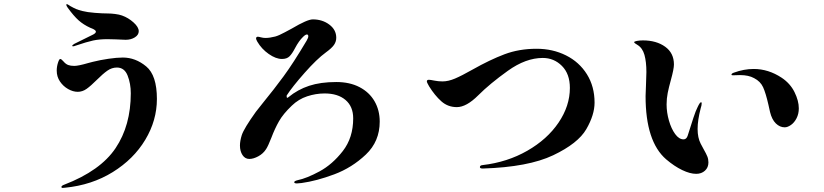

<svg xmlns="http://www.w3.org/2000/svg" viewBox="-20 -860 4040 941"><path d="M334 -635Q334 -639 344 -645Q393 -670 437 -691Q450 -698 450 -705Q450 -709 444.5 -713Q439 -717 433 -719.5Q427 -722 422 -724Q389 -739 365 -760.5Q341 -782 312 -822Q305 -832 305 -836Q305 -840 308 -840Q310 -840 325 -830Q341 -821 352.5 -816Q364 -811 384 -806Q407 -800 445 -797Q483 -794 509 -794Q524 -794 544 -791.5Q564 -789 578 -784Q609 -773 634.5 -750Q660 -727 660 -707Q660 -689 641 -677Q622 -665 596 -665L548 -667L506 -668Q467 -668 436.5 -661.5Q406 -655 350 -636Q343 -633 338 -633Q334 -633 334 -635ZM287 61Q281 61 281 56Q281 53 285 50Q289 47 295 45Q472 -23 546.5 -134Q621 -245 621 -403Q621 -450 605.5 -489.5Q590 -529 553 -529Q528 -529 506 -513.5Q484 -498 455 -469Q425 -439 404.5 -424.5Q384 -410 361 -410Q338 -410 314 -423.5Q290 -437 274 -460.5Q258 -484 258 -514Q258 -533 264 -552Q270 -571 275 -571Q281 -571 291 -559Q302 -546 314 -541.5Q326 -537 344 -537Q364 -537 412 -551L435 -557Q471 -566 512 -572Q553 -578 582 -578Q644 -578 696.5 -534.5Q749 -491 749 -375Q749 -270 692 -175Q635 -80 532.5 -16.5Q430 47 299 60Z M1841 -264Q1841 -167 1773 -102.5Q1705 -38 1618 -5.5Q1531 27 1458 37L1435 39Q1422 39 1422 33Q1422 27 1439 23Q1483 14 1546 -20Q1609 -54 1660 -119.5Q1711 -185 1711 -280Q1711 -338 1673.5 -370Q1636 -402 1571 -402Q1528 -402 1485.5 -388Q1443 -374 1410 -342Q1368 -302 1347.5 -266Q1327 -230 1310 -185Q1294 -144 1284 -129Q1270 -107 1246 -94Q1222 -81 1202 -81Q1181 -81 1168.5 -100Q1156 -119 1156 -147Q1156 -169 1165 -198Q1176 -231 1234 -312Q1249 -332 1272 -360Q1322 -421 1369.5 -485.5Q1417 -550 1483 -661Q1491 -675 1491 -682Q1491 -691 1484 -691Q1477 -691 1465 -679Q1445 -660 1426 -624Q1412 -597 1399 -584Q1386 -571 1362 -571Q1332 -571 1297 -595.5Q1262 -620 1241 -656Q1235 -667 1235 -671Q1235 -680 1244 -680Q1248 -680 1259 -677Q1270 -674 1281 -674Q1302 -674 1329 -681Q1347 -686 1375.5 -701.5Q1404 -717 1410 -720Q1486 -765 1513 -765Q1560 -765 1594 -739.5Q1628 -714 1628 -675Q1628 -656 1617 -640Q1606 -624 1577 -603Q1533 -571 1472.5 -502.5Q1412 -434 1385 -392V-387Q1385 -376 1394 -384Q1439 -421 1495 -439.5Q1551 -458 1628 -458Q1694 -458 1742 -433Q1790 -408 1815.5 -364Q1841 -320 1841 -264Z M2332 -41Q2332 -50 2346 -51Q2466 -65 2564 -121Q2662 -177 2717.5 -259Q2773 -341 2773 -429Q2773 -498 2734 -537Q2695 -576 2640 -576Q2557 -576 2469 -513Q2381 -450 2324 -393Q2266 -335 2219 -335Q2175 -335 2143 -363.5Q2111 -392 2083 -437Q2072 -456 2072 -461Q2072 -469 2082 -469Q2089 -469 2108.5 -465Q2128 -461 2149 -461Q2177 -461 2210 -475Q2243 -489 2296 -519Q2381 -567 2452.5 -594Q2524 -621 2610 -621Q2689 -621 2754 -588.5Q2819 -556 2856.5 -496Q2894 -436 2894 -357Q2894 -297 2853.5 -227Q2813 -157 2691 -99Q2569 -41 2346 -34Q2332 -34 2332 -41Z M3245 -79Q3144 -166 3144 -389Q3144 -403 3146 -443Q3148 -485 3148 -507Q3148 -557 3138.5 -591Q3129 -625 3104 -640Q3097 -644 3092.5 -647.5Q3088 -651 3088 -653Q3088 -657 3101.5 -659.5Q3115 -662 3131 -662Q3197 -662 3240 -631Q3283 -600 3283 -544Q3283 -522 3268 -468Q3258 -432 3252.5 -404.5Q3247 -377 3247 -348Q3247 -309 3258.5 -269Q3270 -229 3289 -203Q3308 -177 3330 -177Q3344 -177 3350 -194Q3367 -248 3378.5 -283Q3390 -318 3399 -335Q3410 -359 3416 -359Q3419 -359 3419 -353Q3419 -344 3414 -329Q3399 -271 3399 -228Q3399 -185 3414 -156L3429 -128Q3441 -107 3446.5 -93.5Q3452 -80 3452 -64Q3452 -39 3435 -23.5Q3418 -8 3392 -8Q3362 -8 3323.5 -26.5Q3285 -45 3245 -79ZM3754 -311 3746 -347Q3733 -404 3720 -432.5Q3707 -461 3676 -477Q3649 -492 3607 -492L3572 -491Q3565 -491 3565 -494Q3565 -500 3577 -504Q3626 -522 3674 -522Q3746 -522 3811 -479Q3853 -451 3874 -408.5Q3895 -366 3895 -329Q3895 -302 3884 -280.5Q3873 -259 3856.5 -247.5Q3840 -236 3826 -236Q3802 -236 3782.5 -255Q3763 -274 3754 -311Z"/></svg>

Font: Shippori Mincho B1 ExtraBold
Style: Regular
Weight: 800
Designer: FONTDASU
Foundry: FONTDASU / Google Inc. / but / Adobe
Version: Version 3.110; ttfautohint (v1.8.3)